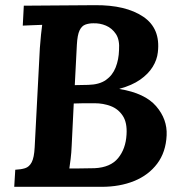

<svg xmlns="http://www.w3.org/2000/svg" viewBox="-20 -722 699 742"><path d="M347 -702Q466 -703 533.5 -657.5Q601 -612 590 -520Q587 -491 570 -463.5Q553 -436 521.5 -414Q490 -392 442 -379V-378Q540 -362 583.5 -311.5Q627 -261 624 -199Q621 -134 587.5 -89.5Q554 -45 498.5 -22.5Q443 0 373 0H35L39 -66Q61 -67 77 -72Q93 -77 102.5 -95Q112 -113 114 -153L134 -536Q136 -563 138.5 -588Q141 -613 143 -626Q127 -625 103 -624.5Q79 -624 68 -623L72 -700Q141 -701 209.5 -701Q278 -701 347 -702ZM346 -323Q321 -323 303 -323Q285 -323 265 -322L257 -159Q256 -132 253 -108Q250 -84 248 -71Q266 -71 282 -71Q298 -71 314 -71.5Q330 -72 346 -72Q407 -75 436.5 -111Q466 -147 469 -202Q472 -248 454.5 -274.5Q437 -301 408 -312Q379 -323 346 -323ZM340 -632Q324 -632 310 -627Q296 -622 287.5 -604.5Q279 -587 277 -548L269 -393Q282 -393 295 -393.5Q308 -394 321 -394Q364 -395 389.5 -413Q415 -431 427 -461.5Q439 -492 440 -528Q443 -568 428 -590.5Q413 -613 389.5 -623Q366 -633 340 -632Z"/></svg>

Font: Lora
Style: Italic
Weight: 400
Italic angle: -3°
Designer: Olga Karpushina, Alexei Vanyashin (Cyrillic)
Foundry: Cyreal
Version: Version 3.008